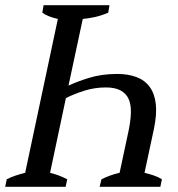

<svg xmlns="http://www.w3.org/2000/svg" viewBox="-40 -720 687 740"><path d="M128 -700H382L377 -671Q351 -660 326.5 -654.5Q302 -649 279 -647L224 -390Q255 -405 303.5 -420Q352 -435 412 -435Q454 -435 486 -423Q518 -411 537 -385Q556 -359 560.5 -319Q565 -279 553 -222L517 -54Q534 -50 552 -44Q570 -38 584 -29L578 0H344L351 -29Q365 -36 382 -42.5Q399 -49 421 -54L456 -218Q464 -257 464.5 -287.5Q465 -318 455.5 -339Q446 -360 424.5 -371.5Q403 -383 368 -383Q326 -383 287 -371Q248 -359 214 -342L153 -54Q189 -45 219 -29L213 0H-20L-14 -29Q1 -37 19 -43Q37 -49 57 -54L183 -647Q165 -651 149.5 -657Q134 -663 123 -671Z"/></svg>

Font: PTSerifItalic
Style: Italic
Weight: 400
Italic angle: -12°
Designer: A.Korolkova, O.Umpeleva, V.Yefimov
Foundry: ParaType Ltd
Version: Version 1.000W OFL